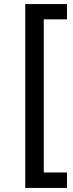

<svg xmlns="http://www.w3.org/2000/svg" viewBox="-20 -739 360 943"><path d="M104 184V-719H309V-644H195V108H309V184Z"/></svg>

Font: Nunitoga
Style: Medium
Weight: 500
Designer: Vernon Adams
Foundry: Vernon Adams
Version: Version 1.0